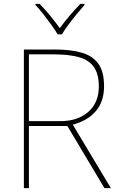

<svg xmlns="http://www.w3.org/2000/svg" viewBox="-20 -969 617 989"><path d="M262 -714Q345 -714 401.5 -697.5Q458 -681 487 -640Q516 -599 516 -525Q516 -446 473.5 -396.5Q431 -347 355 -327L551 0H518L327 -320H129V0H103V-714ZM257 -689H129V-345H292Q379 -345 434 -392Q489 -439 489 -524Q489 -588 463.5 -624Q438 -660 386.5 -674.5Q335 -689 257 -689ZM277 -792Q265 -813 245 -840.5Q225 -868 203.5 -895.5Q182 -923 163 -943V-949H184Q212 -921 239.5 -887Q267 -853 288 -824Q309 -853 337.5 -887Q366 -921 394 -949H415V-943Q397 -923 374.5 -895.5Q352 -868 331.5 -840.5Q311 -813 299 -792Z"/></svg>

Font: Noto Sans Bengali UI Thin
Style: Regular
Weight: 100
Designer: Jelle Bosma - Monotype Design Team
Foundry: Monotype Imaging Inc.
Version: Version 2.003; ttfautohint (v1.8.4.7-5d5b)